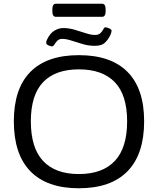

<svg xmlns="http://www.w3.org/2000/svg" viewBox="-20 -1001 844 1027"><path d="M402 6Q231 6 142.5 -85Q54 -176 54 -352Q54 -527 142.5 -616.5Q231 -706 402 -706Q573 -706 662 -616.5Q751 -527 751 -352Q751 -176 662 -85Q573 6 402 6ZM402 -70Q528 -70 594 -140Q660 -210 660 -352Q660 -493 594 -561.5Q528 -630 402 -630Q276 -630 210.5 -561.5Q145 -493 145 -352Q145 -210 210.5 -140Q276 -70 402 -70ZM258 -753Q251 -753 239 -758.5Q227 -764 227 -771Q227 -777 230 -786Q247 -823 271 -837Q295 -851 318 -851Q348 -851 379 -842Q410 -833 438.5 -823.5Q467 -814 488 -814Q508 -814 518 -824.5Q528 -835 533 -845Q538 -855 544 -855Q552 -855 564.5 -849Q577 -843 577 -837Q577 -834 575 -826.5Q573 -819 566 -805Q553 -782 537 -769Q521 -756 486 -756Q453 -756 421.5 -765.5Q390 -775 362 -784Q334 -793 313 -793Q296 -793 286.5 -783Q277 -773 271 -763Q265 -753 258 -753ZM279 -911Q260 -911 260 -941V-951Q260 -981 279 -981H526Q545 -981 545 -951V-941Q545 -911 526 -911Z"/></svg>

Font: Asap Semi Expanded
Style: Regular
Weight: 400
Width: 6
Designer: Pablo Cosgaya
Foundry: Omnibus-Type
Version: Version 3.001; ttfautohint (v1.8.4.7-5d5b)